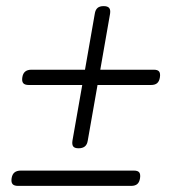

<svg xmlns="http://www.w3.org/2000/svg" viewBox="-20 -583 640 628"><path d="M237 -98Q224 -98 219.5 -104Q215 -110 217 -123L249 -305H74Q61 -305 56 -311Q51 -317 53 -330Q55 -343 62.5 -349Q70 -355 83 -355H258L290 -538Q292 -551 299 -557Q306 -563 319 -563Q332 -563 337 -557Q342 -551 340 -538L308 -355H483Q496 -355 500.5 -349Q505 -343 503 -330Q501 -317 494 -311Q487 -305 474 -305H299L267 -123Q265 -110 257.5 -104Q250 -98 237 -98ZM39 25Q26 25 21 19Q16 13 18 0Q20 -13 27.5 -19Q35 -25 48 -25H418Q431 -25 435.5 -19Q440 -13 438 0Q436 13 429 19Q422 25 409 25Z"/></svg>

Font: Maple Mono NL Thin
Style: Italic
Weight: 250
Italic angle: -10°
Monospace: yes
Designer: subframe7536
Version: Version 7.000